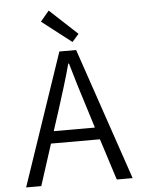

<svg xmlns="http://www.w3.org/2000/svg" viewBox="-62 -1010 792 1059"><g transform="rotate(-5 333.5 -480.5)"><path d="M400.9 -818.8 363.8 -776.9 200.2 -903.8 248 -960.9ZM217.8 -295.9H445.8L409.2 -413.1Q389.6 -475.1 370.8 -535.6Q352.1 -596.2 334 -660.2H330.1Q313 -596.2 294.2 -535.6Q275.4 -475.1 255.9 -413.1ZM541 0 467.8 -229H196.8L123 0H39.1L287.1 -731H379.9L628.9 0Z"/></g></svg>

Font: Shanggu Mono N
Style: Regular
Weight: 350
Designer: GuiWonder
Version: Version 1.021